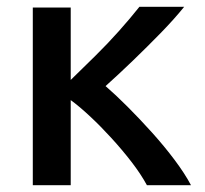

<svg xmlns="http://www.w3.org/2000/svg" viewBox="-20 -542 600 562"><path d="M76 0V-520H187V-308Q223 -343 259 -378.5Q295 -414 328 -451Q361 -488 388 -522H519Q490 -486 450.5 -445.5Q411 -405 369.5 -365Q328 -325 289 -290Q318 -265 353.5 -229.5Q389 -194 425 -154Q461 -114 491 -74Q521 -34 539 0H410Q392 -33 365 -68Q338 -103 306.5 -137.5Q275 -172 244 -201Q213 -230 187 -249V0Z"/></svg>

Font: Ubuntu Sans Mono Medium
Style: Regular
Weight: 500
Monospace: yes
Designer: Dalton Maag Ltd
Foundry: Dalton Maag Ltd
Version: Version 1.006